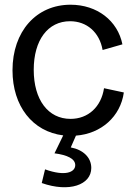

<svg xmlns="http://www.w3.org/2000/svg" viewBox="-20 -564 568 814"><path d="M171 154 157 212C273 253 367 220 367 148C367 104 333 71 280 61L302 11C409 3 491 -70 505 -172L421 -190C409 -111 354 -60 279 -60C184 -60 123 -141 123 -268C123 -394 183 -474 277 -474C348 -474 402 -427 415 -352L499 -376C479 -476 392 -544 279 -544C134 -544 33 -431 33 -266C33 -114 118 -6 248 10L211 86C265 93 299 109 299 136C299 166 257 185 171 154Z"/></svg>

Font: Ronzino
Style: Regular
Weight: 400
Designer: Nunzio Mazzaferro
Foundry: Collletttivo
Version: Version 1.000;Glyphs 3.3 (3337)